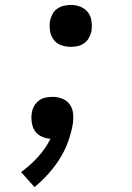

<svg xmlns="http://www.w3.org/2000/svg" viewBox="-20 -558 540 783"><path d="M269 -367Q248 -367 229 -374Q210 -381 198.5 -396.5Q187 -412 184 -432Q181 -452 184 -473Q187 -487 194 -500.5Q201 -514 213.5 -522.5Q226 -531 240.5 -534.5Q255 -538 269 -538Q289 -538 308 -530.5Q327 -523 338.5 -508Q350 -493 353 -472.5Q356 -452 353 -431Q350 -417 343 -404Q336 -391 323.5 -382Q311 -373 297 -370Q283 -367 269 -367ZM121 205 66 144Q103 117 134.5 82.5Q166 48 186 8Q169 7 153.5 0.5Q138 -6 127.5 -17.5Q117 -29 112.5 -45Q108 -61 108 -78Q108 -83 108.5 -88Q109 -93 110 -99Q112 -113 119.5 -126Q127 -139 139 -148Q151 -157 165.5 -160Q180 -163 194 -163Q215 -163 234 -155.5Q253 -148 264.5 -132Q276 -116 278 -95Q280 -74 277 -53Q271 -17 258 19Q245 55 224.5 88Q204 121 177.5 150.5Q151 180 121 205Z"/></svg>

Font: Iosevka Curly Slab MdObl
Style: Regular
Weight: 500
Italic angle: -9°
Monospace: yes
Designer: Belleve Invis
Foundry: Belleve Invis
Version: Version 11.0.0; ttfautohint (v1.8.3)